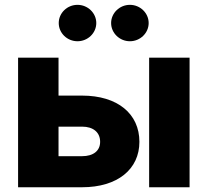

<svg xmlns="http://www.w3.org/2000/svg" viewBox="-20 -789 875 809"><path d="M226.6 -386.2V-545.9H56.2V0H325.7C475.6 0 567.4 -76.2 567.4 -191.4C567.4 -309.6 475.6 -386.2 325.7 -386.2ZM608.4 0H778.8V-545.9H608.4ZM226.6 -255.4H325.7C373 -255.4 401.9 -231.4 401.9 -191.4C401.9 -153.3 373 -130.9 325.7 -130.9H226.6ZM527.3 -615.2C570.8 -615.2 606.4 -649.9 606.4 -691.9C606.4 -733.9 570.8 -768.6 527.3 -768.6C483.9 -768.6 448.2 -733.9 448.2 -691.9C448.2 -649.9 483.9 -615.2 527.3 -615.2ZM306.6 -615.2C350.1 -615.2 385.7 -649.9 385.7 -691.9C385.7 -733.9 350.1 -768.6 306.6 -768.6C262.7 -768.6 227.5 -733.9 227.5 -691.9C227.5 -649.9 262.7 -615.2 306.6 -615.2Z"/></svg>

Font: Inter ExtraBold
Style: Regular
Weight: 800
Designer: Rasmus Andersson
Foundry: rsms
Version: Version 4.001;git-9221beed3